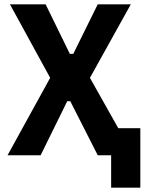

<svg xmlns="http://www.w3.org/2000/svg" viewBox="-20 -718 679 888"><path d="M494 150V0H432L305 -250H291L168 0H15L212 -358L26 -698H191L303 -469H319L432 -698H585L396 -358L527 -125H629V150Z"/></svg>

Font: IBM Plex Sans Condensed
Style: Bold
Weight: 700
Width: 3
Designer: Mike Abbink, Paul van der Laan, Pieter van Rosmalen
Foundry: Bold Monday
Version: Version 3.201